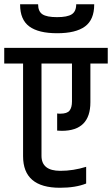

<svg xmlns="http://www.w3.org/2000/svg" viewBox="-49 -882 529 907"><path d="M234 5Q60 5 60 -144V-582H-29V-656H460V-582H378V-399Q378 -264 243 -264Q228 -264 221 -265V-346Q225 -345 236 -345Q268 -345 279.5 -359.5Q291 -374 291 -403V-582H147V-146Q147 -75 236 -75Q297 -75 358 -94V-15Q308 5 234 5ZM311 -862H396V-860Q396 -789 352.5 -757Q309 -725 221 -725Q133 -725 89.5 -757Q46 -789 46 -860V-862H131Q131 -828 151.5 -814.5Q172 -801 220.5 -801Q269 -801 290 -814.5Q311 -828 311 -862Z"/></svg>

Font: Khand Medium
Style: Regular
Weight: 500
Designer: Devanagari: Sanchit Sawaria, Jyotish Sonowal; Latin: Satya Rajpurohit
Foundry: Indian Type Foundry
Version: Version 1.100;PS 1.0;hotconv 1.0.78;makeotf.lib2.5.61930; tt